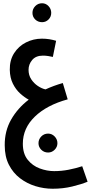

<svg xmlns="http://www.w3.org/2000/svg" viewBox="-20 -774 557 1177"><path d="M303 383Q249 383 197 367Q145 351 102.5 318.5Q60 286 34.5 236Q9 186 9 117Q8 30 48 -40.5Q88 -111 156 -163Q130 -177 103.5 -201Q77 -225 59 -261Q41 -297 40 -346Q39 -405 66.5 -448Q94 -491 139.5 -514Q185 -537 237 -537Q261 -537 282.5 -533.5Q304 -530 324 -524L304 -425Q291 -428 275.5 -430.5Q260 -433 243 -433Q200 -433 177.5 -406.5Q155 -380 155 -346Q155 -313 171.5 -288Q188 -263 212 -247Q236 -231 259 -226Q309 -249 365 -265L395 -165Q267 -130 193.5 -59Q120 12 120 107Q120 168 149.5 205Q179 242 223.5 258.5Q268 275 312 275Q357 275 400.5 266.5Q444 258 484 245L517 340Q478 356 422 369.5Q366 383 303 383ZM238 -638Q213 -638 196 -654.5Q179 -671 179 -695Q179 -719 196 -736.5Q213 -754 238 -754Q261 -754 277.5 -736.5Q294 -719 294 -695Q294 -671 277.5 -654.5Q261 -638 238 -638ZM275 161Q250 161 233 144Q216 127 216 104Q216 80 233 62.5Q250 45 275 45Q298 45 315 62.5Q332 80 332 104Q332 127 315 144Q298 161 275 161Z"/></svg>

Font: Noto Sans Arabic ExtCond SemBd
Style: Regular
Weight: 600
Width: 2
Designer: Monotype Design Team, Nadine Chahine, Nizar Qandah and Khaled Hosny
Foundry: Monotype Imaging Inc.
Version: Version 2.012; ttfautohint (v1.8.4.7-5d5b)